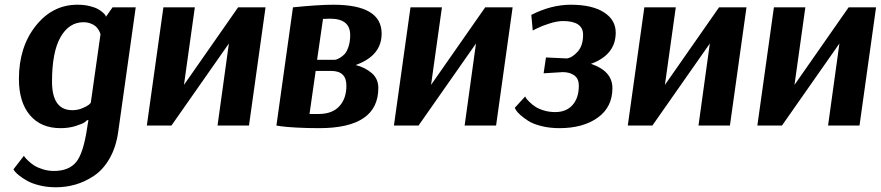

<svg xmlns="http://www.w3.org/2000/svg" viewBox="-20 -531 3725 812"><path d="M480 26Q471 91 443.5 139Q416 187 377.5 212.5Q339 238 299 249.5Q259 261 216 261Q179 261 147 253Q115 245 95.5 234Q76 223 62 212Q48 201 42 193L37 185L81 128Q83 131 86 135Q89 139 100.5 150Q112 161 125.5 169.5Q139 178 161.5 185Q184 192 208 192Q271 192 302 154.5Q333 117 349 7L350 0L354 -23H349Q345 -19 337.5 -13.5Q330 -8 301 1.5Q272 11 236 11Q153 11 106.5 -44Q60 -99 60 -197Q60 -332 131 -421.5Q202 -511 307 -511Q336 -511 358.5 -505.5Q381 -500 393.5 -493Q406 -486 414.5 -478.5Q423 -471 426 -466L428 -460L456 -500H554ZM286 -65Q308 -65 327.5 -73Q347 -81 355 -87.5Q363 -94 364 -97L405 -386Q404 -389 402.5 -393.5Q401 -398 396 -406Q391 -414 383.5 -420.5Q376 -427 362.5 -432Q349 -437 333 -437Q272 -437 236 -374Q200 -311 200 -186Q200 -65 286 -65Z M1103 -500 1033 0H900L948 -347L705 0H601L671 -500H804L758 -172L987 -500Z M1330 11Q1278 11 1233 8.5Q1188 6 1169 3L1149 0L1219 -500Q1327 -511 1390 -511Q1594 -511 1594 -389Q1594 -295 1484 -256Q1524 -246 1552 -222Q1580 -198 1580 -159Q1580 11 1330 11ZM1394 -278Q1397 -278 1401.5 -279Q1406 -280 1417.5 -286.5Q1429 -293 1438 -303Q1447 -313 1454 -334Q1461 -355 1461 -383Q1461 -452 1376 -452Q1358 -452 1346 -451L1321 -278ZM1315 -231 1289 -49H1328Q1385 -49 1415 -81.5Q1445 -114 1445 -169Q1445 -231 1381 -231Z M2148 -500 2078 0H1945L1993 -347L1750 0H1646L1716 -500H1849L1803 -172L2032 -500Z M2227 -468Q2311 -511 2394 -511Q2484 -511 2534 -479Q2584 -447 2584 -393Q2584 -299 2479 -261Q2570 -231 2570 -158Q2570 -78 2508 -33.5Q2446 11 2346 11Q2304 11 2269 2Q2234 -7 2214.5 -19.5Q2195 -32 2181 -44.5Q2167 -57 2162 -66L2157 -75L2201 -123Q2202 -120 2205 -115.5Q2208 -111 2219 -100Q2230 -89 2243.5 -80Q2257 -71 2279.5 -64Q2302 -57 2328 -57Q2375 -57 2401.5 -87Q2428 -117 2428 -169Q2428 -198 2409 -212Q2390 -226 2360 -226L2279 -221L2289 -288L2375 -284H2378Q2400 -287 2423 -312.5Q2446 -338 2446 -384Q2446 -442 2361 -442Q2337 -442 2305 -432Q2273 -422 2253 -412L2233 -402Z M3137 -500 3067 0H2934L2982 -347L2739 0H2635L2705 -500H2838L2792 -172L3021 -500Z M3685 -500 3615 0H3482L3530 -347L3287 0H3183L3253 -500H3386L3340 -172L3569 -500Z"/></svg>

Font: Arsenal
Style: Bold Italic
Weight: 700
Italic angle: -9.10001°
Designer: Andrij Shevchenko
Foundry: Stairsfor
Version: Version 2.001;PS 002.001;hotconv 1.0.88;makeotf.lib2.5.64775